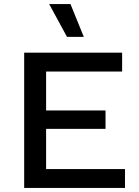

<svg xmlns="http://www.w3.org/2000/svg" viewBox="-20 -917 676 937"><path d="M324 -897 389 -737H307L220 -897ZM98 0V-660H576V-568H205V-378H495V-288H205V-92H590V0Z"/></svg>

Font: Elaine Sans Medium
Style: Regular
Weight: 500
Designer: Wei Huang
Foundry: Wei Huang
Version: Version 2.001;December 24, 2019;FontCreator 12.0.0.2547 64-b